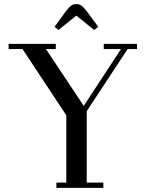

<svg xmlns="http://www.w3.org/2000/svg" viewBox="-20 -916 743 936"><path d="M22 -676.8V-702.1H252V-676.8H204.1L388.2 -399.9L569.8 -676.8H485.8V-702.1H647.9V-676.8H602.1L402.8 -374V-25.9H483.9V0H254.9V-25.9H303.2V-354L89.8 -676.8ZM246.1 -785.2 303.2 -863.8Q318.4 -882.8 327.9 -889.4Q337.4 -896 352.1 -896Q366.7 -896 376.2 -889.4Q385.7 -882.8 400.9 -863.8L459 -785.2L439 -770L352.1 -839.8L265.1 -770Z"/></svg>

Font: Dehuti
Style: Bold
Weight: 700
Version: Version 1.2